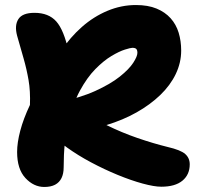

<svg xmlns="http://www.w3.org/2000/svg" viewBox="-20 -730 796 763"><path d="M156 13Q114 13 81 -22.5Q48 -58 48 -126Q48 -163 60.5 -210.5Q73 -258 99 -313Q101 -368 93.5 -411.5Q86 -455 74 -497Q62 -539 48 -588Q37 -629 53 -654Q69 -679 117 -679Q173 -679 203.5 -645Q234 -611 253 -524L223 -528Q259 -582 305.5 -623Q352 -664 407 -687Q462 -710 520 -710Q568 -710 602 -696Q636 -682 658 -657.5Q680 -633 690 -600Q700 -567 700 -529Q700 -481 678.5 -436Q657 -391 617 -352.5Q577 -314 523 -283.5Q469 -253 403 -233Q464 -203 526.5 -181.5Q589 -160 646 -146Q698 -134 716 -118Q734 -102 734 -77Q734 -36 705 -12Q676 12 621 12Q593 12 547 -0.5Q501 -13 447.5 -35Q394 -57 341.5 -85Q289 -113 246 -144Q203 -175 179 -206Q168 -222 168.5 -248Q169 -274 180 -296.5Q191 -319 210 -323Q298 -341 358.5 -368.5Q419 -396 456 -425.5Q493 -455 509.5 -480.5Q526 -506 526 -520Q526 -531 521.5 -535.5Q517 -540 506 -540Q499 -540 476.5 -533Q454 -526 423 -507.5Q392 -489 359 -455.5Q326 -422 297.5 -369.5Q269 -317 251 -242Q233 -167 233 -65Q233 -40 224.5 -22.5Q216 -5 199 4Q182 13 156 13Z"/></svg>

Font: Shantell Sans ExtraBold
Style: Regular
Weight: 800
Designer: Stephen Nixon, Anya Danilova, Shantell Martin
Foundry: Arrow Type
Version: Version 1.011;[c5ecc13dd]